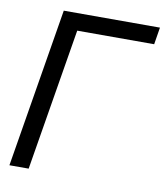

<svg xmlns="http://www.w3.org/2000/svg" viewBox="-82 -796 743 864"><g transform="rotate(10 289.5 -364.0)"><path d="M579.1 -727.5 566.4 -649.4H214.8L107.4 0H19.5L139.6 -727.5Z"/></g></svg>

Font: Inter Tight
Style: Italic
Weight: 400
Italic angle: -9.39999°
Designer: Rasmus Andersson
Foundry: rsms
Version: Version 3.002